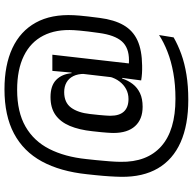

<svg xmlns="http://www.w3.org/2000/svg" viewBox="-22 -684 878 875"><g transform="rotate(-90 417.5 -246.0)"><path d="M369 -35.5Q312 -35.5 280.8 -69.8Q249.5 -104.1 249.5 -168.7Q249.5 -174 249.9 -180.6Q250.3 -187.2 250.9 -197.4Q251.6 -207.7 253.1 -224Q254.7 -240.3 257.5 -264.9Q263.8 -324.7 281.7 -367.4Q299.7 -410 331.7 -432.7Q363.8 -455.3 413.1 -455.3Q465.1 -455.3 491.5 -429.4Q517.9 -403.5 522 -359.4H542.1L518.4 -288.3Q518.8 -291.7 518.8 -294.9Q518.8 -298.1 518.8 -301.1Q518.8 -331.2 508.5 -351.6Q498.2 -372 479.6 -382.5Q461 -393 435.7 -393Q388.3 -393 365 -361.6Q341.8 -330.2 335.9 -275.1Q333.1 -250.4 331.5 -234.3Q329.9 -218.1 329.3 -208.1Q328.7 -198.1 328.3 -192.2Q328 -186.2 328 -181.8Q328 -141.2 347.4 -120.5Q366.8 -99.9 404.3 -99.9Q428.8 -99.9 449.1 -110.6Q469.3 -121.3 484 -140.6Q498.7 -159.8 505.7 -185.3L515.7 -128.9H497.7Q488.7 -101.5 472.5 -80.5Q456.3 -59.6 431 -47.5Q405.7 -35.5 369 -35.5ZM489 -42.2 503.1 -148.1 501.8 -161.6 521.7 -332.9 523.5 -345.6 532.1 -442.6 532.5 -446.9H606.2L561.1 -50.9ZM545 -99.7Q554 -98.9 561.3 -98.3Q568.6 -97.7 581.1 -97.7Q638.3 -97.7 667 -130.3Q695.7 -162.8 705.3 -234.2Q709.4 -261.4 711.9 -283.6Q714.5 -305.8 716 -322.1Q717.5 -338.5 718 -348Q722.9 -430.2 693.1 -488.1Q663.4 -546.1 601.1 -576.7Q538.8 -607.4 446 -607.4Q345 -607.4 278.7 -569.3Q212.4 -531.2 176.6 -460.7Q140.7 -390.2 130.6 -292.3Q127.9 -268.3 126 -249.1Q124.2 -230 122.8 -214.3Q121.4 -198.7 120.3 -185.2Q119.2 -171.8 118.7 -160.1Q118.2 -148.3 118 -136.6Q115.9 -15.7 188.6 49.2Q261.3 114.1 405.5 114.1Q469.5 114.1 523 104.4Q576.5 94.8 619.7 77.8Q663 60.9 695.8 39.4L685.1 105.8Q650.8 125.5 608.9 140.7Q566.9 155.9 515.4 164.2Q463.8 172.6 400.8 172.6Q286 172.6 207.2 137.6Q128.5 102.6 88.4 34.2Q48.3 -34.3 49.7 -134Q49.9 -146.6 50.5 -159.4Q51 -172.2 51.9 -186.1Q52.8 -199.9 54.1 -215.7Q55.4 -231.5 57.3 -249.8Q59.2 -268.1 61.5 -289.4Q74.2 -410.7 119.7 -494.5Q165.2 -578.3 246.8 -621.7Q328.4 -665.1 448.7 -665.1Q558.9 -665.1 636.2 -629Q713.5 -592.8 752.4 -522.4Q791.3 -452.1 786.2 -349Q785.7 -338.2 784.4 -322.5Q783.1 -306.8 780.5 -284.6Q778 -262.5 773.9 -231.4Q765.4 -164.7 740.7 -122.1Q716 -79.5 671.3 -59Q626.5 -38.6 556.7 -37.8Q537.9 -37.4 521.6 -38.4Q505.4 -39.4 489 -42.2Z"/></g></svg>

Font: Anek Gurmukhi Medium
Style: Regular
Weight: 500
Designer: Sarang Kulkarni (Gurmukhi), Yesha Goshar (Latin)
Foundry: Ek Type
Version: Version 1.003